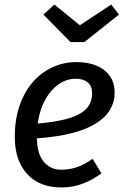

<svg xmlns="http://www.w3.org/2000/svg" viewBox="-20 -812 550 844"><path d="M484 -404Q484 -365 464.5 -331Q445 -297 403.5 -270.5Q362 -244 297 -227Q232 -210 142 -204Q144 -132 174 -99Q204 -66 247 -66Q284 -66 316.5 -76.5Q349 -87 387 -114L426 -50Q385 -20 342 -4Q299 12 251 12Q153 12 99 -47.5Q45 -107 45 -210Q45 -288 66.5 -349Q88 -410 125 -452Q162 -494 211 -516.5Q260 -539 315 -539Q393 -539 438.5 -503.5Q484 -468 484 -404ZM313 -466Q283 -466 256 -452.5Q229 -439 206.5 -413.5Q184 -388 168 -351.5Q152 -315 146 -269Q216 -275 262.5 -286.5Q309 -298 336 -315Q363 -332 374 -354Q385 -376 385 -402Q385 -434 365.5 -450Q346 -466 313 -466ZM331 -701 469 -792 503 -748 351 -627H290L171 -748L219 -792Z"/></svg>

Font: Yekcdsyqcyvpieeyorgstswgcgt
Style: Regular
Weight: 400
Italic angle: -8°
Designer: Carrois Corporate & Edenspiekermann
Foundry: Carrois Corporate GbR & Edenspiekermann AG
Version: Version 2.001